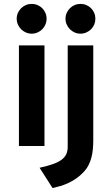

<svg xmlns="http://www.w3.org/2000/svg" viewBox="-20 -742 570 976"><path d="M76.2 0V-511.2H206.1V0ZM141.1 -570.8Q125.5 -570.8 111.6 -576.9Q97.7 -583 87.4 -593.3Q77.1 -603.5 71 -617.4Q64.9 -631.3 64.9 -647Q64.9 -662.6 71 -676.3Q77.1 -689.9 87.4 -700.2Q97.7 -710.4 111.6 -716.3Q125.5 -722.2 141.1 -722.2Q156.7 -722.2 170.7 -716.3Q184.6 -710.4 194.8 -700.2Q205.1 -689.9 210.9 -676.3Q216.8 -662.6 216.8 -647Q216.8 -631.3 210.9 -617.4Q205.1 -603.5 194.8 -593.3Q184.6 -583 170.7 -576.9Q156.7 -570.8 141.1 -570.8ZM181.2 110.8Q220.7 102.1 248 92.5Q275.4 83 292.2 70.6Q309.1 58.1 316.7 42Q324.2 25.9 324.2 3.9V-511.2H454.1V-27.8Q454.1 -5.9 452.1 15.9Q450.2 37.6 444.8 58.3Q439.5 79.1 429.7 98.1Q419.9 117.2 403.8 133.8Q385.7 152.8 366 166.3Q346.2 179.7 325.9 189Q305.7 198.2 285.4 204.1Q265.1 210 247.1 213.9ZM389.2 -570.8Q373.5 -570.8 359.6 -576.9Q345.7 -583 335.4 -593.3Q325.2 -603.5 319.1 -617.4Q313 -631.3 313 -647Q313 -662.6 319.1 -676.3Q325.2 -689.9 335.4 -700.2Q345.7 -710.4 359.6 -716.3Q373.5 -722.2 389.2 -722.2Q404.8 -722.2 418.7 -716.3Q432.6 -710.4 442.9 -700.2Q453.1 -689.9 459 -676.3Q464.8 -662.6 464.8 -647Q464.8 -631.3 459 -617.4Q453.1 -603.5 442.9 -593.3Q432.6 -583 418.7 -576.9Q404.8 -570.8 389.2 -570.8Z"/></svg>

Font: Overpass
Style: Bold
Weight: 700
Designer: Delve Withrington
Foundry: Delve Fonts
Version: Version 1.001